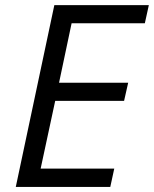

<svg xmlns="http://www.w3.org/2000/svg" viewBox="-20 -734 604 754"><path d="M193.4 -713.9H564.5L548.8 -642.6H261.2L211.9 -409.2H483.4L467.3 -337.9H196.8L139.6 -71.8H428.7L413.1 0H42Z"/></svg>

Font: Viking Open Sans
Style: Italic
Weight: 400
Italic angle: -12°
Foundry: Ascender Corporation
Version: Version 2.000